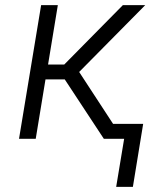

<svg xmlns="http://www.w3.org/2000/svg" viewBox="-20 -540 640 747"><path d="M432 187 463 0H384L232 -231H157L119 0H54L140 -520H205L167 -289H230L458 -520H545L288 -260L420 -58H537L497 187Z"/></svg>

Font: Iosevka Aile Light
Style: Italic
Weight: 300
Italic angle: -9°
Designer: Belleve Invis
Foundry: Belleve Invis
Version: Version 31.1.0; ttfautohint (v1.8.4)